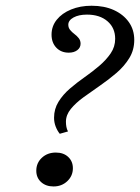

<svg xmlns="http://www.w3.org/2000/svg" viewBox="-20 -651 497 682"><path d="M192.3 -175.8Q183.4 -186.8 177.7 -201.6Q172 -216.5 172 -232.7Q172 -263.9 187.8 -289.5Q203.6 -315.1 228.3 -336.3Q253 -357.6 281 -377.2Q308.9 -396.8 333.2 -417.6Q357.6 -438.5 373.3 -461.7Q389.1 -484.9 389.1 -513.1Q389.1 -552 361.8 -575.5Q334.5 -599.1 288.9 -599.1Q259.7 -599.1 241.1 -588.9Q222.6 -578.7 222.6 -563.1Q222.6 -552.7 229 -544.7Q235.5 -536.7 244.4 -530.1Q253.2 -523.6 259.7 -515.4Q266.2 -507.2 266.2 -495.8Q266.2 -481.5 254.4 -472.7Q242.7 -463.9 224.2 -463.9Q197 -463.9 180 -481.7Q163.1 -499.5 163.1 -527.9Q163.1 -557.9 181.6 -580.9Q200.1 -604 232.5 -617.3Q264.9 -630.6 305.3 -630.6Q350.5 -630.6 384.3 -615.3Q418.1 -599.9 437.5 -572.7Q456.9 -545.6 456.9 -509.1Q456.9 -473.5 439.4 -444.8Q421.8 -416.1 394.2 -392.3Q366.5 -368.5 335.5 -347.1Q304.6 -325.8 276.9 -305.7Q249.2 -285.6 231.7 -264.2Q214.2 -242.8 214.2 -218.6Q214.2 -209.1 215.8 -200.5Q217.4 -191.9 221.5 -184.1ZM170.2 11.3Q142.9 11.3 125.9 -4.3Q108.9 -19.8 108.9 -44.5Q108.9 -72.3 128.8 -90.7Q148.6 -109.1 178.4 -109.1Q205.7 -109.1 222.3 -93.5Q238.9 -77.9 238.9 -53.4Q238.9 -26.3 219.1 -7.5Q199.2 11.3 170.2 11.3Z"/></svg>

Font: Playfair 5pt SemiExpanded Light 12pt
Style: Italic
Weight: 300
Italic angle: -15.6°
Version: Version 2.000;gftools[0.9.28]